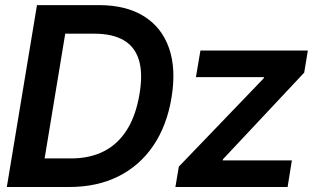

<svg xmlns="http://www.w3.org/2000/svg" viewBox="-20 -748 1251 768"><path d="M256.8 0H69.8L88.9 -114.3H263.7Q339.8 -114.3 396 -143.1Q452.1 -171.9 488 -229.2Q523.9 -286.6 538.1 -372.1Q551.8 -453.6 535.9 -507.1Q520 -560.5 475.1 -586.9Q430.2 -613.3 356.4 -613.3H168L186.5 -727.5H376Q484.4 -727.5 555.9 -682.9Q627.4 -638.2 656.2 -555.2Q685.1 -472.2 666 -356.9Q647.5 -245.1 593 -165Q538.6 -85 453.4 -42.5Q368.2 0 256.8 0ZM259.8 -727.5 139.6 0H7.3L127.9 -727.5ZM681.6 0 695.3 -81.5 1034.7 -434.6 1036.1 -439.5H763.7L781.7 -545.9H1211.4L1196.8 -457.5L872.1 -111.3L870.6 -106.4H1147.5L1130.4 0Z"/></svg>

Font: Inter Tight SemiBold
Style: Italic
Weight: 600
Italic angle: -9.39999°
Designer: Rasmus Andersson
Foundry: rsms
Version: Version 3.004